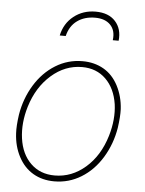

<svg xmlns="http://www.w3.org/2000/svg" viewBox="-54 -809 648 861"><g transform="rotate(5 269.5 -378.0)"><path d="M39.1 -274.4Q51.3 -348.1 88.4 -408.7Q125.5 -469.2 181.2 -503.7Q236.8 -538.1 302.7 -538.1Q356.4 -538.1 397.9 -514.2Q439.5 -490.2 463.9 -443.1Q488.3 -396 491.7 -338.9Q493.2 -305.7 485.8 -253.9Q473.6 -180.2 436.3 -119.1Q398.9 -58.1 343.5 -24.2Q288.1 9.8 222.7 9.8Q168.5 9.8 127.2 -14.4Q85.9 -38.6 61.3 -85.2Q36.6 -131.8 33.7 -189.9Q31.7 -222.7 39.1 -274.4ZM62 -169.9Q71.8 -99.1 114.3 -57.9Q156.7 -16.6 222.2 -16.6Q298.8 -16.6 360.6 -70.3Q422.4 -124 449.7 -215.3Q472.2 -291 462.9 -358.4Q452.1 -429.2 409.9 -470.5Q367.7 -511.7 303.2 -511.7Q226.6 -511.7 164.6 -457.3Q102.5 -402.8 75.2 -313Q52.7 -238.3 62 -169.9ZM429.2 -643.6Q435.1 -687 411.1 -712.2Q387.2 -737.3 341.8 -737.3Q294.4 -737.3 261.5 -713.6Q228.5 -689.9 217.3 -644H190.4Q202.1 -699.2 243.7 -731.9Q285.2 -764.6 341.8 -764.6Q400.4 -764.6 430.9 -730.7Q461.4 -696.8 455.6 -643.6Z"/></g></svg>

Font: Roboto Thin
Style: Italic
Weight: 250
Italic angle: -12°
Designer: Google
Version: Version 2.134; 2016